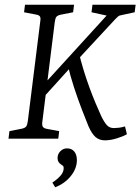

<svg xmlns="http://www.w3.org/2000/svg" viewBox="-20 -588 595 814"><path d="M155 -165 162 -226 432 -522 368 -536 372 -568H555L551 -536L500 -525Q493 -524 487 -522Q481 -520 468 -506L288 -312ZM16 0 20 -32 71 -42Q86 -45 91 -52Q96 -59 98 -75L151 -500Q153 -513 149 -518.5Q145 -524 134 -526L82 -536L86 -568H294L290 -536L239 -526Q224 -523 219 -516.5Q214 -510 212 -493L159 -68Q158 -55 162.5 -49.5Q167 -44 177 -42L231 -32L227 0ZM425 7Q401 7 385 -7Q369 -21 355 -53Q344 -80 327 -124Q310 -168 293.5 -218.5Q277 -269 267 -314L314 -367Q322 -332 333.5 -294Q345 -256 358.5 -219Q372 -182 385.5 -150Q399 -118 410 -94Q423 -68 434 -56.5Q445 -45 463 -45Q472 -45 484.5 -46.5Q497 -48 510 -52L518 -19Q503 -10 475.5 -1.5Q448 7 425 7ZM214 206 202 186Q222 173 236 157.5Q250 142 250 125Q250 118 247.5 115.5Q245 113 240 110Q233 106 228.5 99Q224 92 224 82Q224 65 236 53Q248 41 264 41Q284 41 295 54.5Q306 68 306 91Q306 126 280.5 158Q255 190 214 206Z"/></svg>

Font: Rasa Light
Style: Italic
Weight: 300
Italic angle: -7.10001°
Designer: Anna Giedrys (Yrsa+Rasa design), David Brezina (Yrsa art-direction, Rasa art-direction, design)
Foundry: Rosetta Type Foundry
Version: Version 2.004